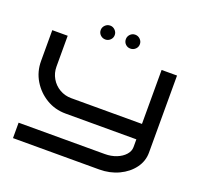

<svg xmlns="http://www.w3.org/2000/svg" viewBox="-142 -1009 1228 1170"><g transform="rotate(20 472.0 -423.5)"><path d="M866 -200Q866 -145 832.5 -99.5Q799 -54 742 -27Q685 0 616 0H57V-100H616Q657 -100 691 -113.5Q725 -127 745.5 -150Q766 -173 766 -200V-250H307Q238 -250 181.5 -284Q125 -318 91 -374.5Q57 -431 57 -500V-700H157V-500Q157 -459 177 -424.5Q197 -390 231.5 -370Q266 -350 307 -350H766V-700H866ZM425 -802Q425 -783 411.5 -770Q398 -757 380 -757Q361 -757 347.5 -770Q334 -783 334 -802Q334 -820 347.5 -833.5Q361 -847 380 -847Q398 -847 411.5 -833.5Q425 -820 425 -802ZM588 -802Q588 -783 574.5 -770Q561 -757 542 -757Q523 -757 510 -770Q497 -783 497 -802Q497 -820 510 -833.5Q523 -847 542 -847Q561 -847 574.5 -833.5Q588 -820 588 -802Z"/></g></svg>

Font: Bruno Ace
Style: Regular
Weight: 400
Version: Version 1.100; ttfautohint (v1.8.4.7-5d5b);gftools[0.9.27]